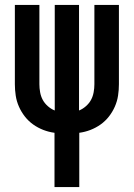

<svg xmlns="http://www.w3.org/2000/svg" viewBox="-20 -540 540 775"><path d="M200 215V-4Q177 -7 155 -15.5Q133 -24 114 -37.5Q95 -51 80.5 -69.5Q66 -88 56.5 -109.5Q47 -131 43.5 -154Q40 -177 40 -200V-520H139V-200Q139 -184 142 -167.5Q145 -151 152.5 -137Q160 -123 173 -111.5Q186 -100 201 -94V-520H299V-94Q314 -100 327 -111.5Q340 -123 347.5 -137Q355 -151 358 -167.5Q361 -184 361 -200V-520H460V-200Q460 -177 456.5 -154Q453 -131 443.5 -109.5Q434 -88 419.5 -69.5Q405 -51 386 -37.5Q367 -24 345 -15.5Q323 -7 300 -4V215Z"/></svg>

Font: Zed Mono Semibold
Style: Regular
Weight: 600
Monospace: yes
Designer: Belleve Invis
Foundry: Belleve Invis
Version: Version 1.0.0; ttfautohint (v1.8.4)